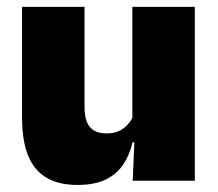

<svg xmlns="http://www.w3.org/2000/svg" viewBox="-20 -512 618 544"><path d="M219.5 -492.5V-209.5Q219.5 -186 225.2 -169Q231 -152 245 -143Q259 -134 283 -134Q302 -134 316.2 -140.5Q330.5 -147 340.8 -158Q351 -169 357 -182L384 -109H355.5Q348 -75 330.2 -47.5Q312.5 -20 281 -4Q249.5 12 199.5 12Q146 12 111 -9Q76 -30 59.2 -72.2Q42.5 -114.5 42.5 -179V-492.5ZM532 -492.5V0H356L361.5 -126.5L355 -144.5V-492.5Z"/></svg>

Font: Anek Gurmukhi ExtraBold
Style: Regular
Weight: 800
Designer: Sarang Kulkarni (Gurmukhi), Yesha Goshar (Latin)
Foundry: Ek Type
Version: Version 1.003